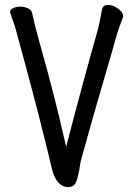

<svg xmlns="http://www.w3.org/2000/svg" viewBox="-20 -737 540 781"><path d="M256 24Q235 24 218 6Q201 -12 192 -47Q140 -269 45 -614Q40 -634 33 -651.5Q26 -669 23 -682Q21 -684 21 -688Q21 -699 34.5 -704.5Q48 -710 62 -710Q77 -710 92 -704Q107 -698 110.5 -685Q114 -672 117 -656Q119 -644 142 -560Q204 -342 249 -140Q320 -413 379 -620Q387 -655 395 -699Q399 -717 420 -717Q434 -717 448 -709.5Q462 -702 471.5 -692Q481 -682 481 -670Q481 -665 479 -663Q467 -633 456 -599Q436 -526 410 -439Q357 -259 308 -80Q302 -38 296 -16Q290 6 282 15Q274 24 256 24Z"/></svg>

Font: \eiw{I[½ {O¿rH
Style: Bold
Weight: 700
Designer: LXGW / Fontworks Inc.
Foundry: LXGW / Fontworks Inc.
Version: Version 1.320;February 9, 2024